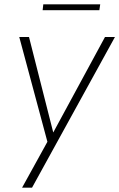

<svg xmlns="http://www.w3.org/2000/svg" viewBox="-20 -664 551 887"><path d="M82 203 199 -9 69 -493H114L226 -52L465 -493H511L128 203ZM177 -617 180 -644H443L439 -617Z"/></svg>

Font: Hanken Grotesk ExtraLight
Style: Italic
Weight: 250
Italic angle: -8°
Designer: Alfredo Marco Pradil
Foundry: Hanken Design Co.
Version: Version 3.013